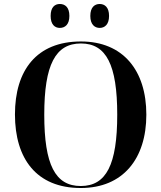

<svg xmlns="http://www.w3.org/2000/svg" viewBox="-20 -933 810 963"><path d="M480 -793C505 -793 527 -810 527 -853C527 -897 505 -913 480 -913C455 -913 433 -897 433 -853C433 -810 455 -793 480 -793ZM280 -793C306 -793 328 -810 328 -853C328 -897 306 -913 280 -913C255 -913 234 -897 234 -853C234 -810 255 -793 280 -793ZM385 10C597 10 714 -137 714 -358C714 -580 597 -725 386 -725C163 -725 55 -580 55 -359C55 -137 163 10 385 10ZM385 0C257 0 202 -107 202 -358C202 -608 258 -715 386 -715C513 -715 568 -608 568 -358C568 -107 513 0 385 0Z"/></svg>

Font: Noto Serif Display SemiBold
Style: Regular
Weight: 600
Designer: Monotype Design Team
Foundry: Monotype Imaging Inc.
Version: Version 2.009